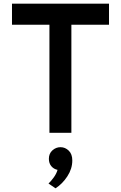

<svg xmlns="http://www.w3.org/2000/svg" viewBox="-20 -720 656 1041"><path d="M248 0V-586H45V-700H571V-586H367V0ZM281 301 243 275Q253.5 266 269.8 244.2Q286 222.5 292 201Q271 196.5 258 180.8Q245 165 245 141Q245 112.5 264.2 95.2Q283.5 78 308 78Q333.5 78 352.8 96.8Q372 115.5 372 150Q372 195 345.2 236Q318.5 277 281 301Z"/></svg>

Font: Overpass Mono
Style: Bold
Weight: 700
Monospace: yes
Designer: Delve Withrington, Dave Bailey
Foundry: Delve Fonts LLC
Version: Version 4.000